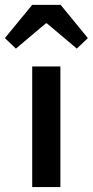

<svg xmlns="http://www.w3.org/2000/svg" viewBox="-58 -762 378 782"><path d="M-38.1 -606.9 73.2 -742.2H189L299.8 -606.9L254.9 -564L132.8 -667H128.9L6.8 -564ZM73.2 0V-491.2H188V0Z"/></svg>

Font: Source Sans Pro Semibold
Style: Regular
Weight: 600
Designer: Paul D. Hunt
Foundry: Adobe Systems Incorporated
Version: Version 2.020;PS 2.0;hotconv 1.0.86;makeotf.lib2.5.63406